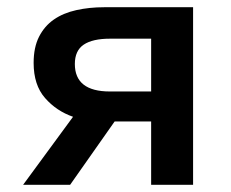

<svg xmlns="http://www.w3.org/2000/svg" viewBox="-20 -511 640 531"><path d="M398 0V-175H297L174 0H44L182 -188Q136 -204 104.5 -240Q73 -276 73 -337Q73 -380 88 -409.5Q103 -439 129 -457Q155 -475 191 -483Q227 -491 268 -491H514V0ZM284 -258H398V-404H284Q236 -404 211.5 -387.5Q187 -371 187 -334Q187 -258 284 -258Z"/></svg>

Font: Source Code Pro Semibold
Style: Regular
Weight: 600
Monospace: yes
Designer: Paul D. Hunt, Teo Tuominen
Foundry: Adobe Systems Incorporated
Version: Version 2.030;PS 1.000;hotconv 16.6.51;makeotf.lib2.5.65220